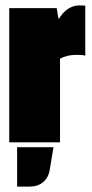

<svg xmlns="http://www.w3.org/2000/svg" viewBox="-20 -524 339 707"><path d="M14 0H201V-308C216 -316 235 -322 263 -322C278 -322 289 -321 294 -319V-503C286 -504 280 -504 272 -504C235 -504 211 -478 198 -456H195L189 -494H14ZM163 102 177 18H43V163H90C129 163 157 140 163 102Z"/></svg>

Font: Blinker Headline
Style: Regular
Weight: 900
Width: 4
Designer: Juergen Huber
Foundry: supertype
Version: Version 1.015;PS 1.15;hotconv 1.0.88;makeotf.lib2.5.647800